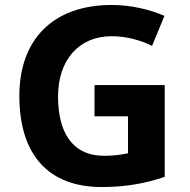

<svg xmlns="http://www.w3.org/2000/svg" viewBox="-20 -744 764 774"><path d="M361 -401V-275H496V-126C470 -121 443 -116 400 -116C268 -116 214 -215 214 -355C214 -502 298 -598 430 -598C491 -598 549 -581 593 -559L643 -680C583 -706 507 -724 431 -724C191 -724 58 -582 58 -358C58 -118 177 10 390 10C492 10 569 -6 644 -31V-401Z"/></svg>

Font: Noto Sans Bassa Vah
Style: Bold
Weight: 700
Designer: Monotype Design Team
Foundry: Monotype Imaging Inc.
Version: Version 2.002